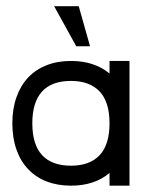

<svg xmlns="http://www.w3.org/2000/svg" viewBox="-20 -586 455 606"><path d="M388.7 -393.6V0H325.7V-40Q278.3 0 204.1 0Q161.6 0 127.4 -13.2Q93.3 -26.4 69.1 -51.8Q44.9 -77.1 32 -113.8Q19 -150.4 19 -196.8Q19 -242.7 32 -279.3Q44.9 -315.9 68.8 -341.3Q92.8 -366.7 127 -380.1Q161.1 -393.6 204.1 -393.6Q277.8 -393.6 325.7 -354V-393.6ZM294.4 -297.4Q262.7 -330.6 204.1 -330.6Q143.1 -330.6 112.5 -296.9Q82 -263.2 82 -196.8Q82 -129.9 112.8 -96.4Q143.6 -63 204.1 -63Q263.2 -63 294.4 -96.2Q325.7 -129.4 325.7 -196.8Q325.7 -264.2 294.4 -297.4ZM150.9 -566.4H228.5L264.2 -439.9H220.7Z"/></svg>

Font: Fibel Sued LRS
Style: Regular
Weight: 400
Designer: Peter Wiegel
Foundry: Peter Wiegel
Version: Version 000.000